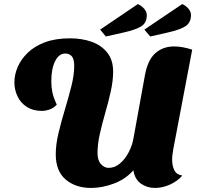

<svg xmlns="http://www.w3.org/2000/svg" viewBox="-20 -907 992 947"><path d="M429 20Q353 20 304 -21.5Q255 -63 255 -146Q255 -194 268.5 -250.5Q282 -307 300 -366.5Q318 -426 332 -481.5Q346 -537 346 -582Q346 -616 334 -629.5Q322 -643 302 -643Q271 -643 252 -605.5Q233 -568 233 -506Q233 -477 238.5 -451Q244 -425 260 -391Q245 -374 224.5 -367Q204 -360 187 -360Q143 -360 112.5 -379.5Q82 -399 66.5 -431.5Q51 -464 51 -501Q51 -539 67.5 -577Q84 -615 117 -647Q150 -679 202 -698.5Q254 -718 325 -718Q384 -718 432 -701Q480 -684 509 -647.5Q538 -611 538 -554Q538 -509 526.5 -457Q515 -405 499.5 -351.5Q484 -298 472.5 -247Q461 -196 461 -152Q461 -116 478 -97.5Q495 -79 515 -79Q546 -79 571.5 -100.5Q597 -122 614.5 -155.5Q632 -189 638 -223L695 -537Q709 -612 746.5 -645Q784 -678 839 -678Q859 -678 881.5 -674Q904 -670 928 -662L835 -173Q833 -160 831 -146.5Q829 -133 829 -120Q829 -90 839.5 -68Q850 -46 879 -41Q855 -13 818 3.5Q781 20 744 20Q706 20 675.5 -1Q645 -22 638 -67Q599 -23 541.5 -1.5Q484 20 429 20ZM502 -727 474 -761 660 -887Q679 -878 691.5 -863.5Q704 -849 704 -832Q704 -794 676.5 -777Q649 -760 591 -747ZM721 -727 692 -761 879 -887Q898 -878 910 -863.5Q922 -849 922 -833Q922 -795 894.5 -777.5Q867 -760 809 -747Z"/></svg>

Font: Sansita Swashed Light ExtraBold
Style: Regular
Weight: 800
Version: Version 1.003